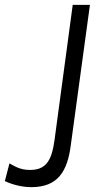

<svg xmlns="http://www.w3.org/2000/svg" viewBox="-35 -762 411 792"><path d="M336 -742H265L190 -185C178 -95 152 -61 88 -61C45 -61 22 -79 4 -88L-15 -15C-3 -9 42 10 94 10C203 10 243 -54 257 -163Z"/></svg>

Font: Cheyenne Sans Light
Style: Italic
Weight: 300
Italic angle: -8.13011°
Designer: The Public Sans project authors (U.S. Web Design System), Libre Franklin designed by Pablo Impallari and Rodrigo Fuenzal
Foundry: The Cheyenne Sans Project Authors
Version: Version 2.007